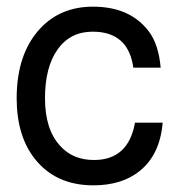

<svg xmlns="http://www.w3.org/2000/svg" viewBox="-20 -545 531 576"><path d="M462 -342H380Q365 -450 258 -450Q191 -450 153 -397Q115 -344 115 -250Q115 -157 160 -108Q198 -65 262 -65Q365 -65 385 -177H468Q460 -81 399 -32Q346 11 260 11Q147 11 84 -69Q30 -138 30 -250Q30 -384 101 -460Q162 -525 259 -525Q371 -525 427 -450Q456 -411 462 -342Z"/></svg>

Font: Almarai
Style: Regular
Weight: 400
Designer: Boutros International 2019
Foundry: Created by Boutros International 2019
Version: Version 1.10